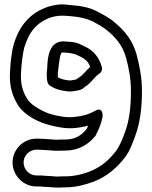

<svg xmlns="http://www.w3.org/2000/svg" viewBox="-20 -775 688 871"><path d="M261 -587C192 -582 196 -485 194 -464C192 -452 192 -444 192 -434C192 -414 194 -395 206 -387C234 -368 262 -363 293 -360H295C307 -360 324 -363 329 -364C356 -368 362 -379 365 -381C373 -386 379 -390 386 -397L402 -414C414 -428 422 -435 432 -442C441 -448 445 -461 442 -470C437 -488 431 -504 419 -520C398 -550 372 -561 348 -572C321 -587 292 -585 272 -587C269 -588 265 -587 261 -587ZM296 -410C272 -412 259 -416 243 -424C243 -427 242 -431 242 -434C242 -442 243 -449 244 -458C250 -510 254 -537 263 -537C290 -537 317 -531 326 -527C359 -512 378 -502 389 -472C382 -466 374 -456 366 -448L351 -433C344 -427 330 -417 324 -414C315 -413 305 -410 296 -410ZM275 -92C342 -92 385 -124 414 -160C415 -161 415 -164 416 -165L422 -177C431 -194 440 -219 445 -244C445 -244 452 -296 409 -271C384 -257 359 -249 322 -245C285 -240 250 -247 215 -256C177 -266 125 -296 107 -321C86 -352 73 -388 75 -439C77 -480 82 -527 90 -559C112 -632 148 -675 214 -697C239 -704 258 -705 284 -703L306 -701C342 -698 373 -691 398 -679C428 -663 452 -650 472 -632C509 -601 536 -566 551 -516C564 -468 574 -420 574 -361C574 -288 566 -226 547 -175C534 -141 523 -113 507 -91C474 -48 438 -17 387 3C355 15 319 25 275 25C264 25 250 25 241 26C225 26 212 23 194 23C183 23 175 21 166 21H145C114 21 87 -6 87 -38C87 -70 114 -96 145 -96H157C169 -96 178 -94 188 -94H191C201 -94 218 -91 237 -91C249 -91 262 -92 275 -92ZM275 75C327 75 369 62 405 49C467 25 510 -14 547 -61C570 -92 580 -123 593 -157C615 -216 624 -284 624 -361C624 -426 612 -481 599 -530C581 -592 546 -635 504 -670C479 -693 449 -708 421 -723C390 -740 350 -748 310 -751L289 -753C256 -758 227 -753 200 -745C115 -717 67 -657 42 -573C31 -532 27 -484 25 -441C22 -378 40 -331 65 -293C95 -250 156 -220 203 -208C238 -199 281 -189 328 -195C346 -197 362 -200 380 -205C378 -200 375 -194 373 -190C350 -162 324 -142 275 -142C261 -142 249 -142 236 -141C224 -141 207 -144 191 -144H190C181 -145 168 -146 157 -146H145C86 -146 37 -97 37 -38C37 21 86 71 145 71H164C172 72 184 73 194 73C205 73 221 76 242 76C253 76 264 75 275 75Z"/></svg>

Font: Blanket
Style: BlkOutline
Weight: 900
Foundry: Cannot Into Space Fonts
Version: Version 0.9